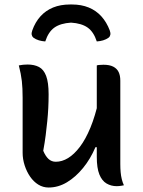

<svg xmlns="http://www.w3.org/2000/svg" viewBox="-20 -827 640 857"><path d="M103 -539Q133 -539 154 -528Q175 -517 186 -488Q197 -459 197 -406Q197 -374 195.5 -345Q194 -316 191 -286Q188 -256 184 -224Q180 -192 173 -154Q183 -130 196.5 -117.5Q210 -105 229 -105Q257 -105 284 -121.5Q311 -138 336.5 -171.5Q362 -205 383.5 -257Q405 -309 421 -381V-170H406Q384 -118 351 -77.5Q318 -37 279 -13.5Q240 10 197 10Q172 10 151 -3Q130 -16 114.5 -38.5Q99 -61 90 -89Q81 -117 81 -145Q81 -187 81 -228Q81 -269 81 -310Q81 -351 81 -391Q81 -434 77.5 -465Q74 -496 64 -535Q74 -537 83 -538Q92 -539 103 -539ZM442 -538Q469 -538 485.5 -529.5Q502 -521 509.5 -505.5Q517 -490 517 -467Q517 -401 517 -338.5Q517 -276 517 -215.5Q517 -155 517 -95Q517 -75 518.5 -58.5Q520 -42 523.5 -27.5Q527 -13 533 0Q528 1 522.5 2Q517 3 511.5 3.5Q506 4 501 4Q476 4 455.5 -8Q435 -20 423.5 -48.5Q412 -77 412 -127Q412 -197 412 -266.5Q412 -336 412 -404Q412 -472 412 -535Q418 -537 422.5 -537Q427 -537 431.5 -537.5Q436 -538 442 -538ZM297 -726Q250 -723 223 -704Q196 -685 182 -642Q167 -643 153.5 -647Q140 -651 129 -659Q123 -664 121.5 -672Q120 -680 124 -691Q137 -728 160.5 -754Q184 -780 217 -793.5Q250 -807 293 -807H301Q343 -807 376 -793.5Q409 -780 432.5 -754Q456 -728 470 -691Q474 -680 472.5 -672Q471 -664 465 -659Q454 -651 440.5 -647Q427 -643 412 -642Q398 -685 371 -704Q344 -723 297 -726Z"/></svg>

Font: Recursive Monospace Casual Medium
Style: Regular
Weight: 500
Version: Version 1.047